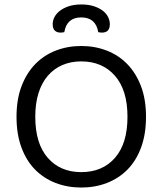

<svg xmlns="http://www.w3.org/2000/svg" viewBox="-20 -827 729 860"><path d="M634 -304Q634 -226 612 -166.5Q590 -107 551 -67.5Q512 -28 459 -7.5Q406 13 344 13Q282 13 229 -7.5Q176 -28 137 -67.5Q98 -107 76 -166.5Q54 -226 54 -304Q54 -382 76.5 -441Q99 -500 138 -540Q177 -580 230 -600.5Q283 -621 344 -621Q405 -621 458 -600.5Q511 -580 550 -540Q589 -500 611.5 -441Q634 -382 634 -304ZM551 -304Q551 -424 494.5 -488Q438 -552 344 -552Q297 -552 259 -535.5Q221 -519 194 -487.5Q167 -456 152.5 -410Q138 -364 138 -304Q138 -184 194 -120Q250 -56 344 -56Q439 -56 495 -120Q551 -184 551 -304ZM344 -749Q279 -749 268 -683Q264 -682 260 -681.5Q256 -681 251 -681Q235 -681 225.5 -690Q216 -699 216 -719Q216 -735 224 -750.5Q232 -766 248 -778.5Q264 -791 288 -799Q312 -807 344 -807Q377 -807 401 -799Q425 -791 441 -778.5Q457 -766 464.5 -750Q472 -734 472 -719Q472 -681 437 -681Q428 -681 420 -683Q409 -749 344 -749Z"/></svg>

Font: Baloo 2
Style: Regular
Weight: 400
Designer: Sarang Kulkarni and Ek Type
Foundry: Ek Type
Version: Version 1.640;hotconv 1.0.111;makeotfexe 2.5.65597; ttfautoh